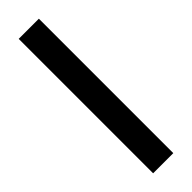

<svg xmlns="http://www.w3.org/2000/svg" viewBox="14 -172 404 404"><g transform="rotate(45 216.0 30.0)"><path d="M16 60V0H416V60Z"/></g></svg>

Font: El Messiri
Style: Regular
Weight: 400
Designer: Mohamed Gaber
Foundry: Kief Type Foundry
Version: Version 2.020